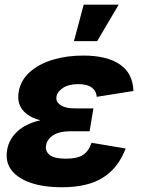

<svg xmlns="http://www.w3.org/2000/svg" viewBox="-20 -790 606 820"><path d="M243.2 9.8Q168.9 9.8 113.3 -8.5Q57.6 -26.9 29.8 -62.3Q2 -97.7 10.3 -148.9Q18.1 -195.3 54 -228.5Q89.8 -261.7 152.3 -276.4Q100.6 -290 76.4 -320.6Q52.2 -351.1 59.6 -396.5Q67.9 -446.8 106.7 -481.7Q145.5 -516.6 205.1 -534.7Q264.6 -552.7 335.4 -552.7Q436.5 -552.7 491.9 -514.9Q547.4 -477.1 549.8 -401.4L393.1 -376.5Q391.6 -401.4 372.1 -416Q352.5 -430.7 314.5 -430.7Q273.4 -430.7 249 -414.6Q224.6 -398.4 221.2 -377.4Q217.3 -355.5 238.3 -341.3Q259.3 -327.1 298.3 -327.1H378.9L368.7 -265.6L362.8 -229.5H281.7Q234.9 -229.5 208 -212.9Q181.2 -196.3 176.8 -168.9Q172.4 -143.6 192.4 -127.9Q212.4 -112.3 262.2 -112.3Q310.5 -112.3 335 -128.7Q359.4 -145 371.1 -180.2L516.6 -155.8Q485.4 -73.2 420.2 -31.7Q355 9.8 243.2 9.8ZM295.9 -614.3 337.4 -770H486.8L395 -614.3Z"/></svg>

Font: Inter Extra Bold
Style: Italic
Weight: 800
Italic angle: -9.39999°
Designer: Rasmus Andersson
Foundry: rsms
Version: Version 4.000;git-3c8e0fc